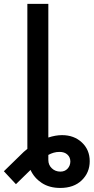

<svg xmlns="http://www.w3.org/2000/svg" viewBox="-70 -747 475 972"><path d="M174.7 -727.3V-50.8Q211.6 -62.9 244 -62.9Q305 -62.9 344.6 -25.7Q384.2 11.4 384.2 69.2Q384.2 126.4 344.1 165.5Q304 204.5 235.1 204.5Q180 204.5 141.5 179.2Q103 153.8 84.5 113.3L10.7 185.4L-50.4 120L50.1 22Q58.9 14.2 68.5 6.7V-727.3ZM174.7 37.3V63.2Q174.7 88.1 192.3 104.9Q209.9 121.8 235.8 121.8Q258.2 121.8 272 106.9Q285.9 92 286.2 70.3Q285.9 49 271.1 35.5Q256.4 22 231.5 22Q215.6 22 201.5 26.1Q187.5 30.2 174.7 37.3Z"/></svg>

Font: Inter UI Medium
Style: Regular
Weight: 500
Designer: Rasmus Andersson
Foundry: rsms
Version: 3.2;8d6f07862